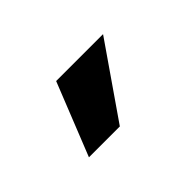

<svg xmlns="http://www.w3.org/2000/svg" viewBox="-38 -829 356 356"><g transform="rotate(-45 140.0 -651.5)"><path d="M50 -580H131L230 -723H107Z"/></g></svg>

Font: Uncut Sans Semibold
Style: Regular
Weight: 600
Designer: Kasper Nordkvist
Foundry: UNCUT.wtf
Version: Version 1.304;Glyphs 3.2 (3246)